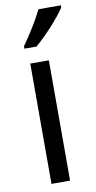

<svg xmlns="http://www.w3.org/2000/svg" viewBox="-88 -805 424 844"><g transform="rotate(-10 124.0 -383.0)"><path d="M248 -757V-766H148C126 -721 92 -666 57 -617V-606H111C154 -642 223 -716 248 -757ZM154 0V-537H71V0Z"/></g></svg>

Font: Noto Sans Devanagari UI Condensed
Style: Regular
Weight: 400
Width: 3
Designer: Jelle Bosma - Monotype Design Team
Foundry: Monotype Imaging Inc.
Version: Version 2.004